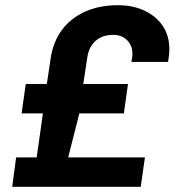

<svg xmlns="http://www.w3.org/2000/svg" viewBox="-20 -718 674 738"><path d="M27 0 42 -113H121L145 -282H63L79 -395H160L174 -489Q183 -555 217 -601.5Q251 -648 306.5 -673Q362 -698 433 -698Q491 -698 535.5 -677Q580 -656 605.5 -618.5Q631 -581 631 -528Q631 -518 630 -508.5Q629 -499 626 -480H485Q488 -496 488.5 -501.5Q489 -507 489 -511Q489 -543 468.5 -563.5Q448 -584 416 -584Q373 -584 347.5 -561Q322 -538 316 -500L300 -395H472L456 -282H285L242 -113H537L521 0Z"/></svg>

Font: Chivo Medium SemiBold
Style: Italic
Weight: 600
Italic angle: -8.05°
Version: Version 2.002